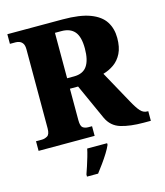

<svg xmlns="http://www.w3.org/2000/svg" viewBox="-133 -814 974 1135"><g transform="rotate(-15 353.5 -246.5)"><path d="M20 0V-59H56Q73 -59 89.5 -68.5Q106 -78 106 -115V-598Q106 -623 97.5 -635Q89 -647 77 -651Q65 -655 56 -655H20V-714H359Q464 -714 526 -690.5Q588 -667 615 -624.5Q642 -582 642 -525Q642 -468 623.5 -431Q605 -394 574.5 -372.5Q544 -351 508 -341L616 -145Q641 -99 659 -79Q677 -59 701 -59H707V0H663Q581 0 524.5 -17Q468 -34 442 -90L344 -307H294V-115Q294 -78 307 -68.5Q320 -59 340 -59H363V0ZM336 -371Q391 -371 416 -407Q441 -443 441 -514Q441 -586 414 -617.5Q387 -649 334 -649H294V-371ZM257 208Q264 189 272.5 162.5Q281 136 289 109Q297 82 301 61H423V71Q414 92 397.5 118.5Q381 145 361.5 172Q342 199 325 221H257Z"/></g></svg>

Font: Noto Serif Thai SemiCondensed Black
Style: Regular
Weight: 900
Width: 4
Designer: Monotype Design Team
Foundry: Monotype Imaging Inc.
Version: Version 2.002; ttfautohint (v1.8.4.7-5d5b)